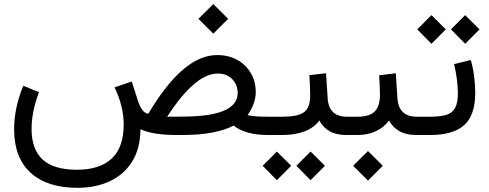

<svg xmlns="http://www.w3.org/2000/svg" viewBox="-20 -649 2352 923"><path d="M934.1 -558.6 1005.4 -629.4 1076.7 -558.6 1005.4 -487.3ZM574.7 -48.8Q574.7 -137.2 530.8 -229L613.3 -257.3L642.1 -168Q661.6 -105.5 692.9 -102.1Q859.9 -384.3 1023.4 -384.3Q1078.6 -384.3 1120.4 -361.1Q1162.1 -337.9 1185.8 -297.6Q1209.5 -257.3 1209.5 -206.1Q1209.5 -176.3 1198.2 -147.5Q1187 -118.7 1169.9 -95.7Q1181.6 -92.3 1205.1 -90.1Q1228.5 -87.9 1269.5 -87.9H1284.2V0H1270Q1211.4 0 1170.2 -12.2Q1128.9 -24.4 1103 -45.4Q1064.5 -24.4 1002.4 -12.2Q940.4 0 857.9 0H833Q771 0 727.3 -7.1Q683.6 -14.2 655.3 -27.8Q654.3 66.4 614.5 128.9Q574.7 191.4 506.8 222.7Q439 253.9 352.1 253.9Q207 253.9 127.4 181.6Q47.9 109.4 47.9 -27.3Q47.9 -129.9 91.8 -236.8L167.5 -206.1Q131.8 -111.8 131.8 -29.8Q131.8 69.8 185.3 118.4Q238.8 167 350.6 167Q459.5 167 516.8 113.5Q574.2 60.1 574.7 -48.8ZM856 -88.4Q1122.6 -88.4 1122.6 -201.7Q1122.6 -241.7 1096.2 -268.6Q1069.8 -295.4 1027.3 -295.4Q971.2 -295.4 910.2 -242.4Q849.1 -189.5 783.7 -87.9Z M1658.7 0H1647Q1596.2 0 1564.9 -17.8Q1533.7 -35.6 1515.1 -69.8Q1490.2 -35.2 1444.6 -17.6Q1398.9 0 1337.4 0H1264.6V-87.9H1338.4Q1411.1 -87.9 1440.9 -109.1Q1470.7 -130.4 1471.2 -189Q1471.2 -212.9 1470 -238.8Q1468.8 -264.6 1467.3 -287.6L1547.4 -296.9L1555.2 -176.3Q1561 -87.9 1647.9 -87.9H1658.7ZM1404.8 147.9 1473.1 79.6 1542 147.9 1473.1 217.3ZM1242.7 147.9 1311 79.6 1379.9 147.9 1311 217.3Z M1994.1 0H1982.4Q1933.1 0 1900.9 -17.8Q1868.7 -35.6 1850.1 -69.8Q1825.2 -35.6 1786.1 -17.8Q1747.1 0 1698.2 0H1639.2V-87.9H1698.2Q1756.8 -87.9 1781.7 -113.5Q1806.6 -139.2 1806.6 -193.8Q1806.6 -216.8 1805.2 -240.7Q1803.7 -264.6 1802.7 -287.1L1882.8 -296.9L1890.6 -176.8Q1896.5 -87.9 1983.4 -87.9H1994.1ZM1677.7 147.9 1749 77.1 1820.3 147.9 1749 219.2Z M2243.2 -360.4Q2254.4 -322.3 2259.5 -280.5Q2264.6 -238.8 2264.6 -203.1Q2264.6 -95.2 2211.7 -47.6Q2158.7 0 2047.4 0H1974.6V-87.9H2047.4Q2095.7 -87.9 2125 -96.7Q2154.3 -105.5 2167.7 -129.9Q2181.2 -154.3 2181.2 -201.7Q2181.2 -230.5 2176.3 -268.3Q2171.4 -306.2 2163.1 -340.8ZM2147.9 -507.8 2216.3 -576.2 2285.2 -507.8 2216.3 -438.5ZM1985.8 -507.8 2054.2 -576.2 2123 -507.8 2054.2 -438.5Z"/></svg>

Font: Vazir
Style: Regular
Weight: 400
Designer: Saber Rastikerdar
Foundry: Saber Rastikerdar
Version: Version 30.0.0